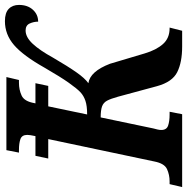

<svg xmlns="http://www.w3.org/2000/svg" viewBox="-31 -750 760 780"><g transform="rotate(-90 349.0 -360.0)"><path d="M-21 0 -9 -51H2Q29 -51 52 -61.5Q75 -72 83 -113L174 -544H95L106 -596H186Q191 -619 191 -629Q191 -651 174 -657Q157 -663 130 -663H119L129 -714H426L414 -663H403Q374 -663 350.5 -652Q327 -641 320 -600L319 -596H401L390 -544H307L274 -386Q309 -386 329.5 -393Q350 -400 364 -413Q379 -427 403 -461Q427 -495 464 -559Q513 -646 556 -683Q599 -720 653 -720Q687 -720 703 -704.5Q719 -689 719 -663Q719 -628 699.5 -606.5Q680 -585 651 -585Q651 -603 643.5 -619.5Q636 -636 615 -636Q588 -636 561 -607Q534 -578 505 -525Q470 -465 445.5 -430Q421 -395 401 -381Q449 -374 480 -293L522 -152Q536 -105 560 -78Q584 -51 624 -51H627L614 0H550Q486 0 446 -20Q406 -40 389 -102L346 -261Q338 -290 330 -305Q322 -320 306.5 -325.5Q291 -331 262 -331L217 -116Q215 -109 213 -100.5Q211 -92 211 -85Q211 -63 229 -57Q247 -51 274 -51H285L275 0Z"/></g></svg>

Font: Noto Serif Condensed
Style: Bold Italic
Weight: 700
Width: 3
Italic angle: -12°
Designer: Monotype Design Team
Foundry: Monotype Imaging Inc.
Version: Version 2.014